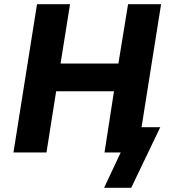

<svg xmlns="http://www.w3.org/2000/svg" viewBox="-20 -725 832 913"><path d="M475 168 554 0H481L500 -120H742L604 168ZM44 0 156 -705H313L268 -423H543L589 -705H746L634 0H477L522 -291H247L201 0Z"/></svg>

Font: Nunito Sans 7pt SemiCondensed ExtraBold
Style: Italic
Weight: 800
Width: 4
Italic angle: -9°
Designer: Vernon Adams
Foundry: Vernon Adams
Version: Version 3.101;gftools[0.9.27]